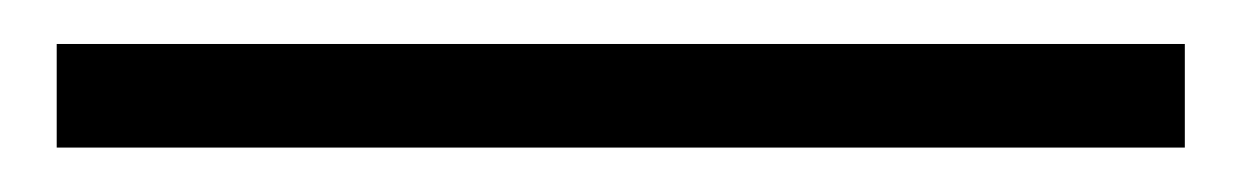

<svg xmlns="http://www.w3.org/2000/svg" viewBox="-20 97 555 86"><path d="M510.7 116.7V163.1H5.4V116.7Z"/></svg>

Font: Kurinto Seri
Style: Regular
Weight: 400
Designer: Kurinto was developed by Clint Goss from a range of fonts that are compatible with the SIL Open Font License Version 1.1
Foundry: Clinton F. Goss
Version: Version 2.196; July 25, 2020